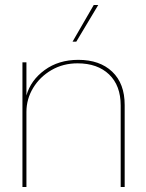

<svg xmlns="http://www.w3.org/2000/svg" viewBox="-20 -750 584 770"><path d="M70 0V-500H86V-367Q103 -428 159 -469Q215 -510 294 -510Q380 -510 430 -462.5Q480 -415 480 -329V0H464V-327Q464 -407 417.5 -451.5Q371 -496 291 -496Q233 -496 186.5 -469Q140 -442 113 -397.5Q86 -353 86 -301V0ZM356 -730H374L286 -583H271Z"/></svg>

Font: Prodigy Sans Thin
Style: Regular
Weight: 100
Designer: Wei Huang
Foundry: Wei Huang
Version: Version 1.003; ttfautohint (v1.8.3)